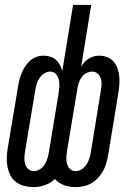

<svg xmlns="http://www.w3.org/2000/svg" viewBox="-20 -755 540 783"><path d="M117 8Q98 8 80 3.5Q62 -1 47 -11.5Q32 -22 23.5 -38Q15 -54 11 -72Q7 -90 7.5 -109.5Q8 -129 11 -148L53 -398Q55 -413 58.5 -427Q62 -441 67.5 -455Q73 -469 81.5 -482.5Q90 -496 101.5 -506.5Q113 -517 127.5 -522.5Q142 -528 156 -528Q171 -528 184.5 -524Q198 -520 208 -511Q218 -502 224.5 -490Q231 -478 234 -465L278 -735H352L311 -483Q316 -492 324 -501Q332 -510 342 -516Q352 -522 363 -525Q374 -528 384 -528Q402 -528 418 -521.5Q434 -515 444 -503Q454 -491 459.5 -475Q465 -459 466.5 -442Q468 -425 466.5 -407.5Q465 -390 462 -372L421 -122Q418 -106 413.5 -89.5Q409 -73 400.5 -58Q392 -43 380 -30Q368 -17 353 -8Q338 1 321 4.5Q304 8 288 8Q263 8 241 0Q219 -8 204 -25Q186 -8 163 0Q140 8 117 8ZM288 -57Q301 -57 313 -64.5Q325 -72 332.5 -83.5Q340 -95 344 -107.5Q348 -120 350 -132L391 -383Q393 -396 394 -409Q395 -422 391.5 -434Q388 -446 378.5 -454.5Q369 -463 355 -463Q344 -463 332.5 -457Q321 -451 313.5 -441Q306 -431 302 -419.5Q298 -408 296 -396L253 -137Q251 -124 250.5 -111Q250 -98 253.5 -86Q257 -74 266 -65.5Q275 -57 288 -57ZM118 -57Q130 -57 142.5 -64.5Q155 -72 162 -83.5Q169 -95 173 -107.5Q177 -120 179 -132L219 -374Q221 -388 222 -402Q223 -416 220 -429.5Q217 -443 208 -453Q199 -463 185 -463Q172 -463 160.5 -455.5Q149 -448 141 -436.5Q133 -425 129.5 -412.5Q126 -400 124 -388L82 -137Q80 -124 79.5 -111Q79 -98 82.5 -86Q86 -74 95 -65.5Q104 -57 118 -57Z"/></svg>

Font: Iosevka Term Curly Oblique
Style: Regular
Weight: 400
Italic angle: -9°
Designer: Belleve Invis
Foundry: Belleve Invis
Version: Version 32.3.0